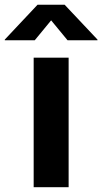

<svg xmlns="http://www.w3.org/2000/svg" viewBox="-80 -779 426 799"><path d="M60.1 0V-539.1H205.6V0ZM64.5 -611.3H-60.1V-614.3L76.2 -759.3H189L325.7 -614.3V-611.3H201.2L132.8 -694.3Z"/></svg>

Font: Inter 18pt
Style: Bold
Weight: 700
Designer: Rasmus Andersson
Foundry: rsms
Version: Version 4.001;git-66647c0bb